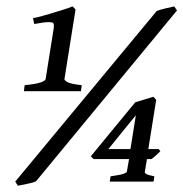

<svg xmlns="http://www.w3.org/2000/svg" viewBox="-20 -575 581 608"><path d="M540.5 -542 94.2 -1Q84 3.9 66.4 7.1Q48.8 10.3 36.6 13.2L28.3 0L476.1 -540Q484.9 -543.9 503.7 -548.3Q522.5 -552.7 531.7 -554.7ZM487.8 -96.2Q481.4 -89.4 473.4 -82.3Q465.3 -75.2 459.5 -71.3H445.3L438.5 -29.8Q438 -26.9 443.8 -23.7Q449.7 -20.5 468.8 -16.6L466.3 0H327.6L330.1 -16.6Q361.3 -21 371.3 -24.7Q381.3 -28.3 381.8 -32.2L388.7 -71.3H276.4L267.6 -80.1L408.2 -251Q420.4 -254.9 437.5 -260Q454.6 -265.1 465.8 -268.6L474.6 -258.8L449.7 -103H482.4ZM393.1 -103 410.2 -210 323.2 -103ZM236.3 -286.1H55.7L58.1 -305.2Q96.2 -309.1 110.1 -314.5Q124 -319.8 124.5 -324.7L149.4 -481Q152.3 -497.6 148.4 -502Q146 -504.9 133.3 -504.9Q120.6 -504.9 88.4 -499L84.5 -517.6Q98.6 -520 123.5 -527.1Q148.4 -534.2 173.1 -542Q197.8 -549.8 210 -554.7L219.2 -544.9L184.1 -324.7Q183.6 -320.3 194.1 -314.7Q204.6 -309.1 238.8 -305.2Z"/></svg>

Font: Dai Banna SIL SemiBold
Style: Italic
Weight: 600
Italic angle: -11°
Designer: Victor Gaultney
Foundry: SIL International
Version: Version 4.000